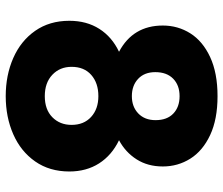

<svg xmlns="http://www.w3.org/2000/svg" viewBox="-76 -710 799 688"><g transform="rotate(90 324.0 -365.5)"><path d="M71 -549Q71 -603 99 -647.5Q127 -692 184 -718.5Q241 -745 324 -745Q407 -745 463.5 -718.5Q520 -692 548 -647.5Q576 -603 576 -549Q576 -495 550.5 -455Q525 -415 482 -392Q536 -366 565 -320.5Q594 -275 594 -214Q594 -143 558 -91.5Q522 -40 460.5 -13Q399 14 324 14Q249 14 187.5 -13Q126 -40 90 -91.5Q54 -143 54 -214Q54 -276 83 -321.5Q112 -367 165 -392Q71 -442 71 -549ZM324 -609Q285 -609 261.5 -586Q238 -563 238 -522Q238 -483 262 -460.5Q286 -438 324 -438Q362 -438 386 -461Q410 -484 410 -523Q410 -564 386.5 -586.5Q363 -609 324 -609ZM219 -222Q219 -180 247.5 -153Q276 -126 324 -126Q372 -126 399.5 -153Q427 -180 427 -222Q427 -266 398.5 -292Q370 -318 324 -318Q277 -318 248 -292.5Q219 -267 219 -222Z"/></g></svg>

Font: IBM-Poppins
Style: Poppins-Bold
Weight: 700
Designer: Mike Abbink, Paul van der Laan, Pieter van Rosmalen, Ben Mitchell, Mark Frömberg
Foundry: Bold Monday
Version: Version 1.1